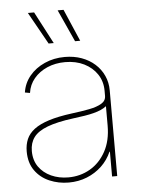

<svg xmlns="http://www.w3.org/2000/svg" viewBox="-53 -784 613 837"><g transform="rotate(-5 253.0 -366.0)"><path d="M214.4 9.8Q169.4 9.8 130.1 -7.1Q90.8 -23.9 66.9 -57.6Q43 -91.3 43 -141.1Q43 -170.9 53.2 -194.8Q63.5 -218.8 87.6 -237.1Q111.8 -255.4 152.3 -268.3Q192.9 -281.2 253.4 -289.1Q295.9 -294.4 330.1 -301Q364.3 -307.6 384.3 -319.6Q404.3 -331.5 404.3 -353V-375Q404.3 -416 383.5 -447.3Q362.8 -478.5 326.7 -496.6Q290.5 -514.6 243.7 -514.6Q200.7 -514.6 165.3 -499.3Q129.9 -483.9 107.2 -456.8Q84.5 -429.7 79.6 -394L57.6 -397.9Q63.5 -438.5 89.4 -469.7Q115.2 -501 155.5 -519Q195.8 -537.1 243.7 -537.1Q284.2 -537.1 317.6 -524.9Q351.1 -512.7 375.5 -490.7Q399.9 -468.8 413.3 -439.2Q426.8 -409.7 426.8 -375V0H404.3V-108.4H402.3Q386.7 -72.8 358.9 -46.4Q331.1 -20 294.2 -5.1Q257.3 9.8 214.4 9.8ZM214.4 -12.7Q266.6 -12.7 309.6 -37.6Q352.5 -62.5 378.4 -109.6Q404.3 -156.7 404.3 -222.7V-307.6Q393.6 -299.3 379.9 -293.2Q366.2 -287.1 348.4 -282.5Q330.6 -277.8 307.9 -274.2Q285.2 -270.5 257.3 -267.1Q186 -257.8 143.8 -241.7Q101.6 -225.6 83.5 -200.9Q65.4 -176.3 65.4 -141.1Q65.4 -100.6 85.4 -72Q105.5 -43.5 139.4 -28.1Q173.3 -12.7 214.4 -12.7ZM294.9 -601.6 231 -742.2H256.8L317.4 -601.6ZM179.2 -601.6 100.6 -742.2H127.9L201.7 -601.6Z"/></g></svg>

Font: Inter 24pt Thin
Style: Regular
Weight: 250
Designer: Rasmus Andersson
Foundry: rsms
Version: Version 4.001;git-66647c0bb